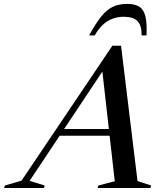

<svg xmlns="http://www.w3.org/2000/svg" viewBox="-100 -942 828 962"><path d="M182 -262 193.5 -295.5H525.5L515 -262ZM589 -35 657.5 -12.5 653.5 0H389L393 -12.5L475 -34L410.5 -605L427.5 -605.5L48.5 -36L124 -12.5L120 0H-79.5L-75.5 -12.5L8 -37L463 -713H506.5ZM520 -858Q490 -858 463.8 -848.2Q437.5 -838.5 415.2 -817.8Q393 -797 374.5 -764.5H346.5Q380 -826 408.2 -860.5Q436.5 -895 467 -908.8Q497.5 -922.5 537 -922.5Q575.5 -922.5 597.8 -908.5Q620 -894.5 628.5 -860.2Q637 -826 634 -764.5H609.5Q610.5 -813 589.5 -835.5Q568.5 -858 520 -858Z"/></svg>

Font: Newsreader 60pt Medium
Style: Italic
Weight: 500
Italic angle: -17°
Designer: Hugues Gentile
Foundry: Production Type
Version: Version 1.003